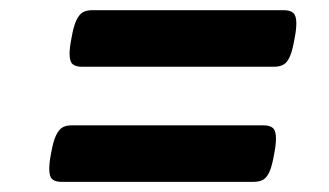

<svg xmlns="http://www.w3.org/2000/svg" viewBox="-20 -471 640 373"><path d="M555.7 -425.8Q555.7 -413.1 552.2 -396Q548.3 -373 543.2 -361.3Q538.1 -349.6 530.8 -345.5Q523.4 -341.3 511.7 -341.3H139.6Q127 -341.3 121.1 -346.4Q115.2 -351.6 115.2 -366.2Q115.2 -378.9 118.7 -396Q122.6 -418.9 127.9 -430.7Q133.3 -442.4 140.4 -446.8Q147.5 -451.2 159.2 -451.2H531.2Q543.9 -451.2 549.8 -445.8Q555.7 -440.4 555.7 -425.8ZM516.1 -202.1Q516.1 -189.5 512.7 -172.4Q508.8 -149.4 503.7 -137.7Q498.5 -126 491.2 -121.8Q483.9 -117.7 472.2 -117.7H100.1Q87.4 -117.7 81.5 -122.8Q75.7 -127.9 75.7 -142.6Q75.7 -155.3 79.1 -172.4Q83 -195.3 88.4 -207Q93.8 -218.8 100.8 -223.1Q107.9 -227.5 119.6 -227.5H491.7Q504.4 -227.5 510.3 -222.2Q516.1 -216.8 516.1 -202.1Z"/></svg>

Font: Courier Prime Sans
Style: Bold Italic
Weight: 700
Italic angle: -10°
Designer: Alan Dague-Greene
Foundry: Quote-Unquote Apps
Version: Version 3.020